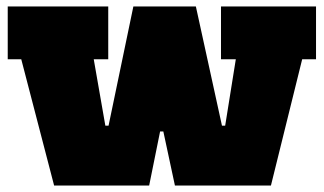

<svg xmlns="http://www.w3.org/2000/svg" viewBox="-20 -576 1005 596"><path d="M316 -556V-392H271L307 -186H317L394 -556H588L669 -186H679L712 -392H666V-556H961V-392H918L821 0H523L487 -168H477L443 0H148L46 -392H4V-556Z"/></svg>

Font: Alfa Slab One
Style: Regular
Weight: 400
Designer: JM Sole
Foundry: JM Sole
Version: Version 1.001